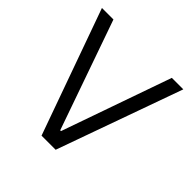

<svg xmlns="http://www.w3.org/2000/svg" viewBox="-181 -859 1015 1015"><g transform="rotate(45 326.0 -351.5)"><path d="M271 0H376.5L627.9 -703.1H542L326.7 -89.8H320.8L105.5 -703.1H19.5Z"/></g></svg>

Font: Faust Sans
Style: Regular
Weight: 400
Designer: Andreas Faust
Version: Version 1.003;Glyphs 3.1.2 (3151)